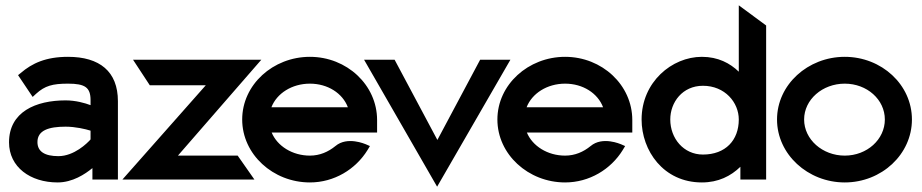

<svg xmlns="http://www.w3.org/2000/svg" viewBox="-20 -676 3473 723"><path d="M14 -140C14 -47 94 11 197 11C253 11 300 -20 328 -43V0H424V-295C424 -407 355 -462 236 -462C153 -462 101 -438 58 -401L48 -393L103 -311L116 -323C149 -353 178 -361 236 -361C300 -361 321 -347 321 -299V-280C300 -288 265 -298 227 -298C115 -298 14 -255 14 -140ZM121 -141C121 -185 163 -199 227 -199C264 -199 302 -190 321 -184V-151C309 -137 259 -88 200 -88C149 -88 121 -105 121 -141Z M441 0H938L875 -90H650L964 -451H481L544 -355H755Z M892 -226C892 -95 1008 11 1147 11C1238 11 1319 -38 1364 -111L1373 -126L1357 -133C1356 -133 1288 -164 1243 -126C1216 -104 1184 -90 1147 -90C1081 -90 1024 -126 1003 -177H1400V-224C1400 -356 1286 -462 1147 -462C1008 -462 892 -357 892 -226ZM1002 -272C1022 -324 1079 -361 1147 -361C1214 -361 1270 -325 1290 -272Z M1351 -451 1626 27 1902 -451H1788L1627 -149L1466 -451Z M1853 -226C1853 -95 1969 11 2108 11C2199 11 2280 -38 2325 -111L2334 -126L2318 -133C2317 -133 2249 -164 2204 -126C2177 -104 2145 -90 2108 -90C2042 -90 1985 -126 1964 -177H2361V-224C2361 -356 2247 -462 2108 -462C1969 -462 1853 -357 1853 -226ZM1963 -272C1983 -324 2040 -361 2108 -361C2175 -361 2231 -325 2251 -272Z M2396 -226C2396 -109 2478 11 2623 11C2685 11 2732 -13 2768 -48V0H2865V-580L2762 -656V-406C2729 -438 2684 -462 2623 -462C2510 -462 2396 -367 2396 -226ZM2504 -226C2504 -291 2550 -353 2627 -353C2710 -353 2762 -290 2762 -226C2762 -148 2712 -94 2627 -94C2554 -94 2504 -155 2504 -226Z M2906 -226C2906 -95 3022 11 3161 11C3300 11 3414 -95 3414 -226C3414 -357 3300 -462 3161 -462C3022 -462 2906 -357 2906 -226ZM3008 -226C3008 -301 3077 -361 3161 -361C3245 -361 3312 -301 3312 -226C3312 -151 3245 -90 3161 -90C3077 -90 3008 -151 3008 -226Z"/></svg>

Font: Charger Sport
Style: Blk
Weight: 900
Designer: Jasper
Foundry: Cannot Into Space Fonts
Version: Version 1.1